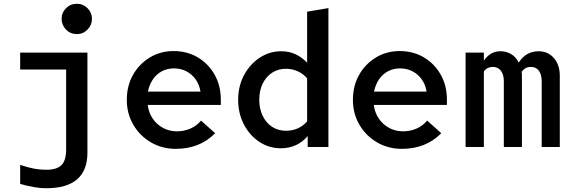

<svg xmlns="http://www.w3.org/2000/svg" viewBox="-20 -780 3040 1019"><path d="M388 -599Q354 -599 330.5 -623Q307 -647 307 -680Q307 -713 330.5 -736.5Q354 -760 388 -760Q421 -760 444.5 -736.5Q468 -713 468 -680Q468 -647 444.5 -623Q421 -599 388 -599ZM225 219Q193 219 157 212.5Q121 206 87 196V95Q132 110 163 115.5Q194 121 226 121Q281 121 306 96.5Q331 72 331 13V-411H87V-501H444V30Q444 219 225 219Z M913 10Q840 10 781 -24.5Q722 -59 687.5 -118Q653 -177 653 -250Q653 -324 685.5 -382Q718 -440 774.5 -474.5Q831 -509 901 -509Q974 -509 1030.5 -475Q1087 -441 1119.5 -383Q1152 -325 1152 -250V-223H764Q769 -182 790.5 -150.5Q812 -119 845.5 -101Q879 -83 919 -83Q958 -83 991.5 -98Q1025 -113 1047 -140L1122 -73Q1079 -30 1027 -10Q975 10 913 10ZM765 -294H1044Q1038 -331 1018.5 -358.5Q999 -386 969.5 -401.5Q940 -417 903 -417Q868 -417 839.5 -402Q811 -387 792 -359.5Q773 -332 765 -294Z M1471 7Q1408 7 1356.5 -27Q1305 -61 1274.5 -119.5Q1244 -178 1244 -250Q1244 -323 1275 -381Q1306 -439 1358 -473.5Q1410 -508 1473 -508Q1514 -508 1548.5 -492Q1583 -476 1610 -447V-718L1723 -737V0H1613V-58Q1586 -26 1550 -9.5Q1514 7 1471 7ZM1498 -86Q1532 -86 1561 -99Q1590 -112 1610 -136V-364Q1590 -388 1560.5 -401.5Q1531 -415 1498 -415Q1456 -415 1424 -394Q1392 -373 1374 -336Q1356 -299 1356 -250Q1356 -203 1374 -165.5Q1392 -128 1424 -107Q1456 -86 1498 -86Z M2113 10Q2040 10 1981 -24.5Q1922 -59 1887.5 -118Q1853 -177 1853 -250Q1853 -324 1885.5 -382Q1918 -440 1974.5 -474.5Q2031 -509 2101 -509Q2174 -509 2230.5 -475Q2287 -441 2319.5 -383Q2352 -325 2352 -250V-223H1964Q1969 -182 1990.5 -150.5Q2012 -119 2045.5 -101Q2079 -83 2119 -83Q2158 -83 2191.5 -98Q2225 -113 2247 -140L2322 -73Q2279 -30 2227 -10Q2175 10 2113 10ZM1965 -294H2244Q2238 -331 2218.5 -358.5Q2199 -386 2169.5 -401.5Q2140 -417 2103 -417Q2068 -417 2039.5 -402Q2011 -387 1992 -359.5Q1973 -332 1965 -294Z M2451 0V-501H2548V-458Q2566 -484 2587.5 -496Q2609 -508 2636 -508Q2668 -508 2693.5 -492.5Q2719 -477 2733 -448Q2753 -479 2779.5 -493.5Q2806 -508 2839 -508Q2888 -508 2919.5 -472Q2951 -436 2951 -378V0H2855V-348Q2855 -384 2840 -404.5Q2825 -425 2797 -425Q2783 -425 2771 -419Q2759 -413 2748 -398Q2750 -392 2750 -386Q2750 -380 2750 -373V0H2654V-348Q2654 -384 2638.5 -404.5Q2623 -425 2595 -425Q2583 -425 2571 -420Q2559 -415 2548 -401V0Z"/></svg>

Font: Red Hat Mono SemiBold
Style: Regular
Weight: 600
Monospace: yes
Designer: Pentagram, MCKL
Foundry: Pentagram, MCKL
Version: Version 1.023